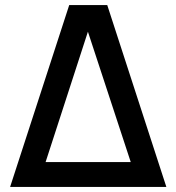

<svg xmlns="http://www.w3.org/2000/svg" viewBox="-20 -740 698 760"><path d="M254 -720H404.5L638.5 0H20ZM328 -614.5 160.5 -98.5H497.5Z"/></svg>

Font: Hauora SemiBold
Style: Regular
Weight: 600
Designer: Wayne Shih
Foundry: WCYS
Version: Version 1.001